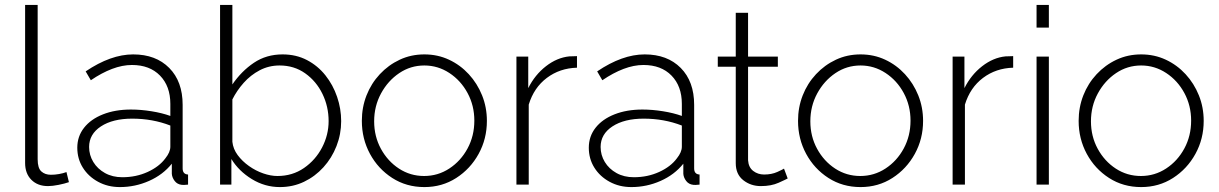

<svg xmlns="http://www.w3.org/2000/svg" viewBox="-20 -750 4952 780"><path d="M82 -730H133V-103Q133 -67 148 -53.5Q163 -40 187 -40Q203 -40 220 -43Q237 -46 250 -51L260 -10Q243 -4 218 1Q193 6 175 6Q133 6 107.5 -19.5Q82 -45 82 -88Z M294 -150Q294 -196 321.5 -231Q349 -266 398.5 -285.5Q448 -305 512 -305Q552 -305 595.5 -298Q639 -291 672 -279V-328Q672 -400 630 -443Q588 -486 516 -486Q477 -486 435 -470Q393 -454 349 -424L328 -460Q430 -529 521 -529Q613 -529 667.5 -474Q722 -419 722 -324V-66Q722 -42 744 -41V0Q725 2 719 1Q700 -1 689.5 -15Q679 -29 678 -44V-85Q642 -40 585.5 -15Q529 10 467 10Q418 10 378.5 -11.5Q339 -33 316.5 -69Q294 -105 294 -150ZM652 -107Q672 -132 672 -154V-240Q600 -268 517 -268Q438 -268 390 -236.5Q342 -205 342 -153Q342 -120 359 -92Q376 -64 406.5 -47Q437 -30 477 -30Q533 -30 580 -51.5Q627 -73 652 -107Z M1117 10Q1056 10 1003 -22.5Q950 -55 920 -104V0H874V-730H924V-407Q961 -461 1011.5 -495Q1062 -529 1128 -529Q1183 -529 1227 -506Q1271 -483 1302 -444Q1333 -405 1349.5 -356.5Q1366 -308 1366 -258Q1366 -205 1347 -156.5Q1328 -108 1294 -70.5Q1260 -33 1215 -11.5Q1170 10 1117 10ZM1107 -35Q1168 -35 1215 -67.5Q1262 -100 1288.5 -151Q1315 -202 1315 -258Q1315 -317 1290 -368.5Q1265 -420 1220 -452Q1175 -484 1116 -484Q1072 -484 1035 -464.5Q998 -445 970 -413.5Q942 -382 924 -346V-174Q927 -145 945.5 -120Q964 -95 991.5 -75.5Q1019 -56 1049.5 -45.5Q1080 -35 1107 -35Z M1704 10Q1631 10 1573.5 -27Q1516 -64 1483 -125Q1450 -186 1450 -259Q1450 -314 1469 -362.5Q1488 -411 1523 -448.5Q1558 -486 1604 -507.5Q1650 -529 1704 -529Q1758 -529 1804 -507.5Q1850 -486 1884.5 -448.5Q1919 -411 1938.5 -362.5Q1958 -314 1958 -259Q1958 -186 1924.5 -125Q1891 -64 1833.5 -27Q1776 10 1704 10ZM1500 -257Q1500 -196 1527.5 -145.5Q1555 -95 1601 -65Q1647 -35 1703 -35Q1759 -35 1805.5 -65.5Q1852 -96 1879.5 -147Q1907 -198 1907 -260Q1907 -321 1879.5 -372Q1852 -423 1805.5 -453.5Q1759 -484 1704 -484Q1648 -484 1602 -453Q1556 -422 1528 -370.5Q1500 -319 1500 -257Z M2324 -475Q2254 -473 2201.5 -433.5Q2149 -394 2128 -325V0H2078V-520H2126V-392Q2153 -446 2198 -481Q2243 -516 2293 -521Q2303 -521 2310.5 -521.5Q2318 -522 2324 -522Z M2372 -150Q2372 -196 2399.5 -231Q2427 -266 2476.5 -285.5Q2526 -305 2590 -305Q2630 -305 2673.5 -298Q2717 -291 2750 -279V-328Q2750 -400 2708 -443Q2666 -486 2594 -486Q2555 -486 2513 -470Q2471 -454 2427 -424L2406 -460Q2508 -529 2599 -529Q2691 -529 2745.5 -474Q2800 -419 2800 -324V-66Q2800 -42 2822 -41V0Q2803 2 2797 1Q2778 -1 2767.5 -15Q2757 -29 2756 -44V-85Q2720 -40 2663.5 -15Q2607 10 2545 10Q2496 10 2456.5 -11.5Q2417 -33 2394.5 -69Q2372 -105 2372 -150ZM2730 -107Q2750 -132 2750 -154V-240Q2678 -268 2595 -268Q2516 -268 2468 -236.5Q2420 -205 2420 -153Q2420 -120 2437 -92Q2454 -64 2484.5 -47Q2515 -30 2555 -30Q2611 -30 2658 -51.5Q2705 -73 2730 -107Z M3180 -25Q3173 -21 3143 -7.5Q3113 6 3071 6Q3030 6 2999.5 -18Q2969 -42 2969 -87V-479H2896V-520H2969V-698H3019V-520H3140V-479H3019V-99Q3021 -70 3040 -55.5Q3059 -41 3084 -41Q3115 -41 3138 -51.5Q3161 -62 3165 -65Z M3476 10Q3403 10 3345.5 -27Q3288 -64 3255 -125Q3222 -186 3222 -259Q3222 -314 3241 -362.5Q3260 -411 3295 -448.5Q3330 -486 3376 -507.5Q3422 -529 3476 -529Q3530 -529 3576 -507.5Q3622 -486 3656.5 -448.5Q3691 -411 3710.5 -362.5Q3730 -314 3730 -259Q3730 -186 3696.5 -125Q3663 -64 3605.5 -27Q3548 10 3476 10ZM3272 -257Q3272 -196 3299.5 -145.5Q3327 -95 3373 -65Q3419 -35 3475 -35Q3531 -35 3577.5 -65.5Q3624 -96 3651.5 -147Q3679 -198 3679 -260Q3679 -321 3651.5 -372Q3624 -423 3577.5 -453.5Q3531 -484 3476 -484Q3420 -484 3374 -453Q3328 -422 3300 -370.5Q3272 -319 3272 -257Z M4096 -475Q4026 -473 3973.5 -433.5Q3921 -394 3900 -325V0H3850V-520H3898V-392Q3925 -446 3970 -481Q4015 -516 4065 -521Q4075 -521 4082.5 -521.5Q4090 -522 4096 -522Z M4191 -638V-730H4241V-638ZM4191 0V-520H4241V0Z M4616 10Q4543 10 4485.5 -27Q4428 -64 4395 -125Q4362 -186 4362 -259Q4362 -314 4381 -362.5Q4400 -411 4435 -448.5Q4470 -486 4516 -507.5Q4562 -529 4616 -529Q4670 -529 4716 -507.5Q4762 -486 4796.5 -448.5Q4831 -411 4850.5 -362.5Q4870 -314 4870 -259Q4870 -186 4836.5 -125Q4803 -64 4745.5 -27Q4688 10 4616 10ZM4412 -257Q4412 -196 4439.5 -145.5Q4467 -95 4513 -65Q4559 -35 4615 -35Q4671 -35 4717.5 -65.5Q4764 -96 4791.5 -147Q4819 -198 4819 -260Q4819 -321 4791.5 -372Q4764 -423 4717.5 -453.5Q4671 -484 4616 -484Q4560 -484 4514 -453Q4468 -422 4440 -370.5Q4412 -319 4412 -257Z"/></svg>

Font: Raleway Light
Style: Regular
Weight: 300
Designer: Matt McInerney, Pablo Impallari, Rodrigo Fuenzalida
Foundry: Matt McInerney, Pablo Impallari, Rodrigo Fuenzalida
Version: Version 4.026